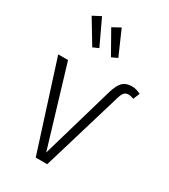

<svg xmlns="http://www.w3.org/2000/svg" viewBox="-197 -903 879 998"><g transform="rotate(30 242.5 -404.5)"><path d="M252 0H183L16 -523H75L217 -50L344 -487Q357 -531 376.5 -551Q396 -571 432 -571Q457 -571 485 -557L469 -518Q452 -525 438 -525Q421 -525 412 -515Q403 -505 396 -481ZM185 -658 151 -643 66 -784 114 -809ZM296 -663 261 -647 184 -783 232 -809Z"/></g></svg>

Font: Fira Sans Condensed Light
Style: Regular
Weight: 300
Width: 3
Designer: bBox Type GmbH & Carrois Corporate GbR & Edenspiekermann AG
Foundry: bBox Type GmbH & Carrois Corporate GbR & Edenspiekermann AG
Version: Version 4.301